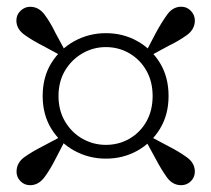

<svg xmlns="http://www.w3.org/2000/svg" viewBox="-20 -652 630 572"><path d="M419.9 -481.6 411.3 -490.7 443.7 -552.9Q460.7 -584.4 477.8 -608.2Q494.8 -632 520.1 -632Q536.9 -632 548.7 -619.6Q560.5 -607.2 560.5 -591.1Q560.5 -564.9 537.2 -547.8Q513.9 -530.8 482.1 -515.4ZM154.3 -366Q154.3 -322.6 174.1 -289.5Q194 -256.4 226.1 -238.4Q258.3 -220.4 295.3 -220.4Q334 -220.4 365.9 -238.9Q397.7 -257.4 416.2 -290.1Q434.7 -322.8 434.7 -366Q434.7 -408.8 416.2 -441.5Q397.7 -474.2 365.9 -492.9Q334 -511.7 295.3 -511.7Q257.7 -511.7 225.4 -492.9Q193 -474.2 173.6 -441.5Q154.3 -408.8 154.3 -366ZM107.1 -366Q107.1 -422.4 133 -464.3Q159 -506.2 202 -529.7Q245.1 -553.2 295.3 -553.2Q346.7 -553.2 388.8 -529.7Q431 -506.2 456.6 -464.3Q482.2 -422.4 482.2 -366Q482.2 -310.4 456.6 -268.3Q431 -226.3 388.8 -202.8Q346.7 -179.4 295.3 -179.4Q245.1 -179.4 202 -202.8Q159 -226.3 133 -268.3Q107.1 -310.4 107.1 -366ZM179.2 -491.2 170.1 -481.9 108.1 -515.4Q77.1 -531 53 -548.3Q28.8 -565.6 28.8 -591.1Q28.8 -608.2 41.3 -620Q53.8 -631.8 69.9 -631.8Q95.4 -631.8 112.9 -608.3Q130.3 -584.9 145.6 -553.2ZM169.8 -249.5 178.4 -242.1 145.6 -178.9Q130.3 -148.2 112.6 -124.2Q94.9 -100.3 69.7 -100.3Q52.8 -100.3 41.1 -112.1Q29.3 -123.9 29.3 -140.2Q29.3 -167.2 52.7 -183.9Q76.1 -200.6 107.9 -216.6ZM410.3 -240.1 419.7 -249.5 481.4 -216.6Q512.9 -200.6 536.7 -183.4Q560.5 -166.2 560.5 -140.7Q560.5 -123.9 548.6 -112.1Q536.6 -100.3 519.8 -100.3Q493.8 -100.3 476.9 -124.1Q460 -147.9 443.7 -178.9Z"/></svg>

Font: Noto Serif HK ExtraLight
Style: Regular
Weight: 200
Designer: Ryoko NISHIZUKA 西塚涼子 (kana & ideographs); Frank Grießhammer (Latin, Greek & Cyrillic); Wenlong ZHANG 张文龙 (bopomofo); San
Foundry: Adobe
Version: Version 2.002-H1;hotconv 1.1.0;makeotfexe 2.6.0